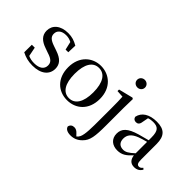

<svg xmlns="http://www.w3.org/2000/svg" viewBox="-111 -1348 2189 2189"><g transform="rotate(45 984.0 -253.0)"><path d="M225 15C363 15 437 -52 437 -145C437 -217 397 -265 295 -299L243 -317C169 -342 141 -369 141 -415C141 -467 181 -503 254 -503C286 -503 313 -496 341 -481L364 -382H407L411 -492C359 -522 315 -537 253 -537C128 -537 58 -470 58 -382C58 -305 109 -260 192 -232L245 -213C327 -188 351 -159 351 -112C351 -55 306 -18 220 -18C180 -18 150 -25 122 -38L100 -149H53L52 -27C107 1 157 15 225 15Z M782 15C922 15 1039 -81 1039 -261C1039 -441 917 -537 782 -537C648 -537 527 -440 527 -261C527 -82 642 15 782 15ZM782 -17C688 -17 632 -101 632 -260C632 -420 688 -504 782 -504C876 -504 933 -420 933 -260C933 -101 876 -17 782 -17Z M1248 -655C1282 -655 1311 -680 1311 -716C1311 -751 1282 -777 1248 -777C1213 -777 1184 -751 1184 -716C1184 -680 1213 -655 1248 -655ZM1094 271C1145 271 1190 255 1232 212C1292 154 1302 78 1302 -97V-382L1305 -525L1290 -534L1117 -491V-466L1202 -461C1205 -411 1206 -359 1206 -293V-99C1206 36 1206 141 1182 194C1174 210 1163 223 1151 232L1130 210C1107 184 1087 173 1061 173C1030 173 1008 189 1001 220C1008 249 1037 271 1094 271Z M1862 14C1906 14 1938 -3 1960 -42L1944 -56C1927 -36 1915 -29 1899 -29C1873 -29 1859 -46 1859 -104V-355C1859 -483 1803 -537 1682 -537C1561 -537 1484 -486 1467 -402C1472 -377 1490 -363 1516 -363C1543 -363 1563 -378 1568 -420L1582 -493C1607 -502 1630 -505 1653 -505C1732 -505 1765 -475 1765 -365V-321C1723 -310 1677 -298 1638 -287C1500 -247 1452 -196 1452 -116C1452 -32 1512 15 1592 15C1666 15 1709 -17 1767 -80C1775 -21 1805 14 1862 14ZM1765 -111C1705 -55 1671 -38 1635 -38C1581 -38 1546 -68 1546 -130C1546 -189 1579 -232 1660 -263C1690 -274 1727 -285 1765 -295Z"/></g></svg>

Font: Noto Serif TC Medium
Style: Regular
Weight: 500
Designer: Ryoko NISHIZUKA 西塚涼子 (kana & ideographs); Frank Grießhammer (Latin, Greek & Cyrillic); Wenlong ZHANG 张文龙 (bopomofo); San
Foundry: Adobe
Version: Version 2.001;hotconv 1.1.0;makeotfexe 2.6.0